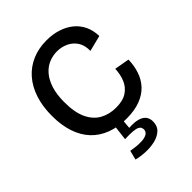

<svg xmlns="http://www.w3.org/2000/svg" viewBox="-253 -805 1175 1175"><g transform="rotate(-45 335.0 -217.0)"><path d="M369 13Q296 13 238 -9Q180 -31 140 -73.5Q100 -116 79 -178.5Q58 -241 58 -322Q58 -404 79.5 -469Q101 -534 141 -579.5Q181 -625 237 -649Q293 -673 362 -673Q415 -673 460 -658.5Q505 -644 538 -617Q571 -590 589.5 -551Q608 -512 609 -463L506 -437Q507 -485 486.5 -516.5Q466 -548 432 -564Q398 -580 359 -580Q323 -580 289 -566Q255 -552 228.5 -521.5Q202 -491 186.5 -443Q171 -395 171 -327Q171 -240 196.5 -185.5Q222 -131 267.5 -105.5Q313 -80 372 -80Q431 -80 466 -103Q501 -126 517.5 -164.5Q534 -203 536 -252L633 -235Q632 -184 617 -138.5Q602 -93 570.5 -59Q539 -25 489 -6Q439 13 369 13ZM231 228 246 168Q263 171 288.5 174Q314 177 339 175.5Q364 174 381 164Q398 154 398 134Q398 126 394.5 118Q391 110 379.5 104Q368 98 343 95.5Q318 93 274 95L286 -5H347L341 64Q386 61 415 69Q444 77 458 94.5Q472 112 472 139Q472 179 447 201.5Q422 224 384.5 232.5Q347 241 305.5 239Q264 237 231 228Z"/></g></svg>

Font: Bricolage Grotesque 96pt ExtraBold Medium
Style: Regular
Weight: 500
Version: Version 1.001;gftools[0.9.33.dev8+g029e19f]